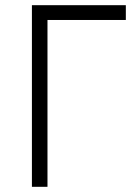

<svg xmlns="http://www.w3.org/2000/svg" viewBox="-20 -720 528 740"><path d="M103 0H163V-643H465V-700H103Z"/></svg>

Font: Fixel Text Light
Style: Regular
Weight: 300
Width: 4
Designer: AlfaBravo + MacPaw
Foundry: Kyrylo Tkachov, Marchela Mozhyna, Serhii Makarenko, Maria Weinstein, Zakhar Kryvoshyya
Version: Version 1.211